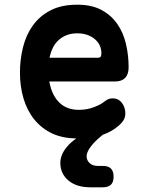

<svg xmlns="http://www.w3.org/2000/svg" viewBox="-20 -580 640 818"><path d="M419 127Q442 127 453 138.5Q464 150 464 173Q464 196 452.5 207Q441 218 418 218H365Q306 218 271.5 189Q237 160 237 114Q237 80 264 47Q280 27 305 10Q247 9 203 -11Q157 -33 126.5 -70.5Q96 -108 80.5 -159.5Q65 -211 65 -271Q65 -326 78 -378.5Q91 -431 120 -471.5Q149 -512 195.5 -536Q242 -560 309 -560Q370 -560 411.5 -538Q453 -516 479 -479Q505 -442 516.5 -393.5Q528 -345 528 -293Q528 -264 513.5 -248.5Q499 -233 471 -233H190Q196 -200 208 -177Q220 -154 236.5 -139.5Q253 -125 273 -118.5Q293 -112 315 -112Q351 -112 380.5 -123.5Q410 -135 423 -146Q433 -154 441.5 -157.5Q450 -161 460 -161Q485 -161 499.5 -141.5Q514 -122 514 -97Q514 -83 508 -71Q502 -59 485 -44Q470 -31 452 -21Q436 -12 418 -6L397 12Q374 33 361.5 52Q349 71 349 86Q349 103 362 115Q375 127 398 127ZM399 -334Q405 -334 408.5 -338Q412 -342 412 -354Q412 -370 405.5 -385Q399 -400 385.5 -412Q372 -424 353 -431Q334 -438 309 -438Q284 -438 264.5 -430.5Q245 -423 230 -409.5Q215 -396 205.5 -377Q196 -358 191 -334Z"/></svg>

Font: Maple Mono
Style: Bold
Weight: 700
Monospace: yes
Designer: subframe7536
Version: Version 7.200